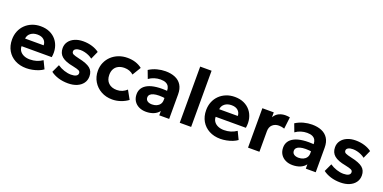

<svg xmlns="http://www.w3.org/2000/svg" viewBox="-13 -1508 4616 2312"><g transform="rotate(20 2295.0 -352.5)"><path d="M307 15Q224.5 15 162 -18.5Q99.5 -52 64.5 -112Q29.5 -172 29.5 -252.5Q29.5 -311 49.8 -360Q70 -409 106.8 -444.8Q143.5 -480.5 193.2 -500.2Q243 -520 302.5 -520Q368 -520 418.8 -497Q469.5 -474 503 -432.8Q536.5 -391.5 549.8 -336Q563 -280.5 552 -215.5H165Q165 -180.5 183.2 -154.5Q201.5 -128.5 234.8 -113.8Q268 -99 312.5 -99Q356.5 -99 396.5 -111Q436.5 -123 472 -147.5L520.5 -47.5Q496.5 -29 460.5 -14.8Q424.5 -0.5 384.2 7.2Q344 15 307 15ZM173.5 -316H412Q410.5 -360.5 380.8 -386.5Q351 -412.5 299 -412.5Q247 -412.5 212.8 -386.5Q178.5 -360.5 173.5 -316Z M841 14.5Q773.5 14.5 716.5 -3.2Q659.5 -21 619 -52L666.5 -154Q706 -127 752 -111.8Q798 -96.5 840.5 -96.5Q882.5 -96.5 905.2 -109.2Q928 -122 928 -146Q928 -167.5 907.8 -177.8Q887.5 -188 829.5 -200Q729.5 -218 683.5 -256.8Q637.5 -295.5 637.5 -363.5Q637.5 -411.5 664.2 -448Q691 -484.5 738 -504.8Q785 -525 846 -525Q906 -525 959.2 -508.8Q1012.5 -492.5 1050.5 -463.5L1004.5 -361Q984.5 -377 958.8 -389Q933 -401 904.8 -407.8Q876.5 -414.5 849.5 -414.5Q813 -414.5 790.5 -402.2Q768 -390 768 -368Q768 -346 788.5 -335.5Q809 -325 865 -312.5Q969.5 -290.5 1013.8 -254.2Q1058 -218 1058 -152.5Q1058 -102 1030.8 -64.5Q1003.5 -27 954.8 -6.2Q906 14.5 841 14.5Z M1408 15Q1328 15 1265 -20Q1202 -55 1165.8 -115.5Q1129.5 -176 1129.5 -252.5Q1129.5 -310 1151 -358.8Q1172.5 -407.5 1211.2 -443.8Q1250 -480 1302 -500Q1354 -520 1414.5 -520Q1470 -520 1517.2 -505Q1564.5 -490 1603 -460L1537 -351Q1513 -372.5 1483.8 -383Q1454.5 -393.5 1422 -393.5Q1376.5 -393.5 1343.8 -377Q1311 -360.5 1293.2 -329Q1275.5 -297.5 1275.5 -253Q1275.5 -186.5 1314.8 -149Q1354 -111.5 1422 -111.5Q1458.5 -111.5 1490.8 -125Q1523 -138.5 1548 -162.5L1609.5 -52Q1568 -21 1515 -3Q1462 15 1408 15Z M1841 15Q1790 15 1750 -4.5Q1710 -24 1687 -60.2Q1664 -96.5 1664 -147Q1664 -190 1685.5 -223.5Q1707 -257 1750.8 -278.8Q1794.5 -300.5 1861.8 -308.2Q1929 -316 2020.5 -307L2022 -214Q1967.5 -223 1925.8 -222.5Q1884 -222 1855.8 -214Q1827.5 -206 1813 -190.8Q1798.5 -175.5 1798.5 -154Q1798.5 -124.5 1820.5 -108.8Q1842.5 -93 1880 -93Q1912.5 -93 1938.5 -104.5Q1964.5 -116 1980 -138Q1995.5 -160 1995.5 -191.5V-312.5Q1995.5 -342 1983.2 -364.2Q1971 -386.5 1945 -398.8Q1919 -411 1877 -411Q1838 -411 1799.2 -399.2Q1760.5 -387.5 1728.5 -363.5L1690 -465.5Q1738.5 -496.5 1793 -510.8Q1847.5 -525 1899.5 -525Q1970.5 -525 2023.5 -502.5Q2076.5 -480 2105.8 -433.2Q2135 -386.5 2135 -314.5V0H2008V-55.5Q1983 -21.5 1939.5 -3.2Q1896 15 1841 15Z M2270.5 0V-720H2416.5V0Z M2794.5 15Q2712 15 2649.5 -18.5Q2587 -52 2552 -112Q2517 -172 2517 -252.5Q2517 -311 2537.2 -360Q2557.5 -409 2594.2 -444.8Q2631 -480.5 2680.8 -500.2Q2730.5 -520 2790 -520Q2855.5 -520 2906.2 -497Q2957 -474 2990.5 -432.8Q3024 -391.5 3037.2 -336Q3050.5 -280.5 3039.5 -215.5H2652.5Q2652.5 -180.5 2670.8 -154.5Q2689 -128.5 2722.2 -113.8Q2755.5 -99 2800 -99Q2844 -99 2884 -111Q2924 -123 2959.5 -147.5L3008 -47.5Q2984 -29 2948 -14.8Q2912 -0.5 2871.8 7.2Q2831.5 15 2794.5 15ZM2661 -316H2899.5Q2898 -360.5 2868.2 -386.5Q2838.5 -412.5 2786.5 -412.5Q2734.5 -412.5 2700.2 -386.5Q2666 -360.5 2661 -316Z M3145.5 0V-505H3291.5V-442.5Q3316 -484.5 3354.5 -502.5Q3393 -520.5 3438.5 -520.5Q3454.5 -520.5 3468 -518.8Q3481.5 -517 3494.5 -514.5L3476.5 -364Q3460.5 -370 3442.5 -373.2Q3424.5 -376.5 3407 -376.5Q3356.5 -376.5 3324 -347Q3291.5 -317.5 3291.5 -263V0Z M3719 15Q3668 15 3628 -4.5Q3588 -24 3565 -60.2Q3542 -96.5 3542 -147Q3542 -190 3563.5 -223.5Q3585 -257 3628.8 -278.8Q3672.5 -300.5 3739.8 -308.2Q3807 -316 3898.5 -307L3900 -214Q3845.5 -223 3803.8 -222.5Q3762 -222 3733.8 -214Q3705.5 -206 3691 -190.8Q3676.5 -175.5 3676.5 -154Q3676.5 -124.5 3698.5 -108.8Q3720.5 -93 3758 -93Q3790.5 -93 3816.5 -104.5Q3842.5 -116 3858 -138Q3873.5 -160 3873.5 -191.5V-312.5Q3873.5 -342 3861.2 -364.2Q3849 -386.5 3823 -398.8Q3797 -411 3755 -411Q3716 -411 3677.2 -399.2Q3638.5 -387.5 3606.5 -363.5L3568 -465.5Q3616.5 -496.5 3671 -510.8Q3725.5 -525 3777.5 -525Q3848.5 -525 3901.5 -502.5Q3954.5 -480 3983.8 -433.2Q4013 -386.5 4013 -314.5V0H3886V-55.5Q3861 -21.5 3817.5 -3.2Q3774 15 3719 15Z M4331.5 14.5Q4264 14.5 4207 -3.2Q4150 -21 4109.5 -52L4157 -154Q4196.5 -127 4242.5 -111.8Q4288.5 -96.5 4331 -96.5Q4373 -96.5 4395.8 -109.2Q4418.5 -122 4418.5 -146Q4418.5 -167.5 4398.2 -177.8Q4378 -188 4320 -200Q4220 -218 4174 -256.8Q4128 -295.5 4128 -363.5Q4128 -411.5 4154.8 -448Q4181.5 -484.5 4228.5 -504.8Q4275.5 -525 4336.5 -525Q4396.5 -525 4449.8 -508.8Q4503 -492.5 4541 -463.5L4495 -361Q4475 -377 4449.2 -389Q4423.5 -401 4395.2 -407.8Q4367 -414.5 4340 -414.5Q4303.5 -414.5 4281 -402.2Q4258.5 -390 4258.5 -368Q4258.5 -346 4279 -335.5Q4299.5 -325 4355.5 -312.5Q4460 -290.5 4504.2 -254.2Q4548.5 -218 4548.5 -152.5Q4548.5 -102 4521.2 -64.5Q4494 -27 4445.2 -6.2Q4396.5 14.5 4331.5 14.5Z"/></g></svg>

Font: Geologica Thin Roman SemiBold
Style: Regular
Weight: 600
Version: Version 1.010;gftools[0.9.28]